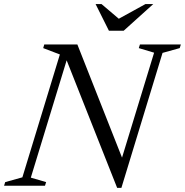

<svg xmlns="http://www.w3.org/2000/svg" viewBox="-38 -892 889 922"><path d="M555.5 -116 538.5 -104 702 -639 628.5 -661 634 -678.5H830.5L825 -661L742.5 -638L545 10H524.5L271.5 -629L288.5 -623.5L110 -39L183.5 -17.5L178 0H-18.5L-13 -17.5L69.5 -40.5L249.5 -630.5L169.5 -661L174.5 -678.5H333.5ZM698 -872.5 556 -744.5H485L421 -872.5H449.5L539 -796.5H522.5L660.5 -872.5Z"/></svg>

Font: Newsreader 28pt
Style: Italic
Weight: 400
Italic angle: -17°
Version: Version 1.003